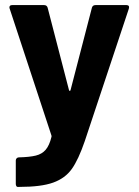

<svg xmlns="http://www.w3.org/2000/svg" viewBox="-20 -535 544 754"><path d="M42 187V95Q42 90 45.5 86.5Q49 83 54 83Q96 82 120.5 76Q145 70 159.5 53Q174 36 182 3Q183 1 182 -3L18 -501Q17 -503 17 -506Q17 -515 28 -515H153Q164 -515 167 -505L251 -181Q252 -178 254 -178Q256 -178 257 -181L341 -505Q344 -515 355 -515H477Q483 -515 485.5 -511.5Q488 -508 486 -501L313 19Q288 92 262 128.5Q236 165 189 182Q142 199 56 199H49Q46 199 44 195.5Q42 192 42 187Z"/></svg>

Font: Amber EN
Style: Bold
Weight: 700
Designer: Jeremy Tribby
Foundry: Tribby Type
Version: Version 1.408 November 24, 2021